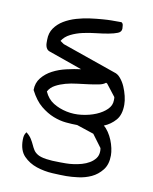

<svg xmlns="http://www.w3.org/2000/svg" viewBox="-67 -561 516 647"><g transform="rotate(10 190.5 -237.5)"><path d="M38.1 -60.5Q38.1 -69.3 39.6 -75.2Q41 -81.1 45.9 -87.9Q57.6 -79.1 64 -68.8Q70.3 -58.6 74.2 -49.8Q78.1 -41 83 -33.2Q87.9 -25.4 97.7 -19.5Q107.4 -13.7 126.5 -10.7Q145.5 -7.8 175.8 -7.8Q182.6 -7.8 194.8 -7.8Q207 -7.8 221.2 -9.8Q235.4 -11.7 249 -15.6Q262.7 -19.5 274.4 -26.4Q286.1 -33.2 293.9 -43.5Q301.8 -53.7 301.8 -69.3Q301.8 -71.3 301.3 -75.7Q300.8 -80.1 299.8 -80.1L268.6 -122.1L210 -141.6Q192.4 -141.6 171.4 -143.6Q150.4 -145.5 127.9 -154.3Q105.5 -163.1 84 -180.7Q62.5 -198.2 44.9 -232.4Q44.9 -256.8 59.1 -274.4Q73.2 -292 94.7 -303.2Q116.2 -314.5 142.1 -320.3Q168 -326.2 190.4 -329.1L74.2 -370.1Q69.3 -372.1 66.4 -376Q63.5 -379.9 62 -385.3Q60.5 -390.6 60.5 -396.5V-407.2Q60.5 -430.7 72.3 -447.3Q84 -463.9 102.5 -475.1Q121.1 -486.3 144.5 -493.2Q168 -500 190.4 -502.9Q212.9 -505.9 231.9 -507.3Q251 -508.8 262.7 -508.8H268.6Q273.4 -508.8 279.3 -508.8Q285.2 -508.8 290 -508.8H296.9Q301.8 -505.9 302.7 -500Q303.7 -494.1 303.7 -488.3Q303.7 -476.6 291.5 -471.7Q279.3 -466.8 260.7 -463.4Q242.2 -460 219.2 -457.5Q196.3 -455.1 174.3 -450.2Q152.3 -445.3 133.8 -436Q115.2 -426.8 105.5 -411.1L118.2 -402.3L302.7 -337.9Q314.5 -335 324.2 -323.2Q334 -311.5 340.3 -296.9Q346.7 -282.2 350.6 -266.1Q354.5 -250 354.5 -236.3Q354.5 -202.1 338.4 -183.6Q322.3 -165 298.8 -155.3Q307.6 -148.4 315.4 -136.7Q323.2 -125 328.6 -111.8Q334 -98.6 336.9 -85Q339.8 -71.3 339.8 -60.5Q339.8 -29.3 324.7 -10.3Q309.6 8.8 288.6 18.6Q267.6 28.3 244.1 31.2Q220.7 34.2 203.1 34.2Q184.6 34.2 156.2 32.7Q127.9 31.2 101.6 22.5Q75.2 13.7 56.6 -5.4Q38.1 -24.4 38.1 -60.5ZM281.2 -298.8Q273.4 -292 258.3 -289.1Q243.2 -286.1 225.1 -283.7Q207 -281.2 186 -278.8Q165 -276.4 147 -271.5Q128.9 -266.6 113.3 -258.3Q97.7 -250 89.8 -235.4Q100.6 -210.9 121.1 -198.2Q141.6 -185.5 167 -180.2Q192.4 -174.8 219.2 -178.2Q246.1 -181.6 268.1 -190.9Q290 -200.2 303.7 -213.9Q317.4 -227.5 317.4 -245.1Q317.4 -247.1 317.4 -251.5Q317.4 -255.9 316.4 -256.8L285.2 -296.9Z"/></g></svg>

Font: Swanky and Moo Moo
Style: Regular
Weight: 400
Designer: Kimberly Geswein
Foundry: Kimberly Geswein
Version: Version 1.002 2001